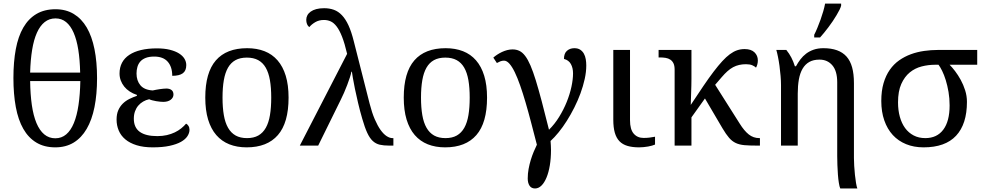

<svg xmlns="http://www.w3.org/2000/svg" viewBox="-20 -816 5508 1076"><path d="M523.9 -377.9Q523.9 -287.6 509.5 -215.8Q495.1 -144 465.8 -93.8Q436.5 -43.5 392.6 -16.8Q348.6 9.8 290 9.8Q228 9.8 183.6 -17.1Q139.2 -43.9 110.6 -94Q82 -144 68.6 -216.1Q55.2 -288.1 55.2 -378.9Q55.2 -469.2 68.6 -540.8Q82 -612.3 110.8 -661.9Q139.6 -711.4 184.3 -737.8Q229 -764.2 291 -764.2Q349.6 -764.2 393.3 -737.8Q437 -711.4 466.1 -661.9Q495.1 -612.3 509.5 -540.5Q523.9 -468.8 523.9 -377.9ZM290 -41Q325.2 -41 351.1 -63Q377 -85 394 -126.5Q411.1 -168 419.9 -227.5Q428.7 -287.1 430.2 -361.8H148.9Q149.9 -287.1 158.4 -227.5Q167 -168 184.3 -126.5Q201.7 -85 228 -63Q254.4 -41 290 -41ZM291 -712.9Q256.3 -712.9 230.5 -692.4Q204.6 -671.9 187 -632.8Q169.4 -593.8 160.2 -537.4Q150.9 -481 148.9 -409.2H429.2Q427.7 -481 418.7 -537.4Q409.7 -593.8 392.6 -632.8Q375.5 -671.9 350.3 -692.4Q325.2 -712.9 291 -712.9Z M745.1 -403.8Q745.1 -364.3 766.8 -338.1Q788.6 -312 835.9 -309.1Q844.7 -311 855 -313Q865.2 -314.9 875.5 -316.4Q885.7 -317.9 895.3 -318.8Q904.8 -319.8 912.1 -319.8Q930.2 -319.8 941.2 -311.5Q952.1 -303.2 952.1 -286.1Q952.1 -269 936.8 -257.1Q921.4 -245.1 895 -245.1Q887.7 -245.1 877.2 -246.1Q866.7 -247.1 855.5 -249Q844.2 -251 833.7 -253.7Q823.2 -256.3 815.9 -259.8Q797.9 -255.9 782.2 -246.8Q766.6 -237.8 754.9 -224.1Q743.2 -210.4 736.6 -192.1Q730 -173.8 730 -150.9Q730 -101.1 763.4 -77.1Q796.9 -53.2 861.3 -53.2Q890.6 -53.2 915 -58.8Q939.5 -64.5 959.7 -74.2Q980 -84 995.6 -96.7Q1011.2 -109.4 1022.9 -123Q1029.8 -120.1 1035.9 -110.8Q1042 -101.6 1042 -88.9Q1042 -70.8 1030.5 -53Q1019 -35.2 994.4 -21.2Q969.7 -7.3 930.7 1.2Q891.6 9.8 835.9 9.8Q783.7 9.8 745.4 -2.2Q707 -14.2 682.1 -35.2Q657.2 -56.2 645.3 -84.7Q633.3 -113.3 633.3 -146Q633.3 -176.3 642.8 -198Q652.3 -219.7 668.2 -235.4Q684.1 -251 704.6 -261.2Q725.1 -271.5 747.1 -278.8V-284.2Q724.6 -291.5 706.5 -303.5Q688.5 -315.4 676 -331.1Q663.6 -346.7 656.7 -365.2Q649.9 -383.8 649.9 -403.8Q649.9 -438 663.8 -464.4Q677.7 -490.7 704.6 -508.5Q731.4 -526.4 770.3 -535.6Q809.1 -544.9 858.9 -544.9Q900.9 -544.9 931.9 -537.1Q962.9 -529.3 983.4 -516.4Q1003.9 -503.4 1013.9 -486.6Q1023.9 -469.7 1023.9 -451.2Q1023.9 -419.4 1004.4 -405.3Q984.9 -391.1 945.3 -391.1Q945.3 -441.4 919.9 -470.2Q894.5 -499 844.2 -499Q815.9 -499 796.6 -491.5Q777.3 -483.9 766.1 -470.9Q754.9 -458 750 -440.7Q745.1 -423.3 745.1 -403.8Z M1597.2 -269Q1597.2 -127.9 1537.4 -59.1Q1477.5 9.8 1362.3 9.8Q1308.1 9.8 1265.1 -7.3Q1222.2 -24.4 1192.1 -59.1Q1162.1 -93.8 1146.2 -146.2Q1130.4 -198.7 1130.4 -269Q1130.4 -409.2 1189.7 -477.5Q1249 -545.9 1365.2 -545.9Q1419.4 -545.9 1462.4 -529.1Q1505.4 -512.2 1535.4 -477.8Q1565.4 -443.4 1581.3 -391.4Q1597.2 -339.4 1597.2 -269ZM1227.1 -269Q1227.1 -213.4 1234.4 -170.9Q1241.7 -128.4 1258.1 -99.9Q1274.4 -71.3 1300.5 -56.6Q1326.7 -42 1364.3 -42Q1401.9 -42 1427.7 -56.6Q1453.6 -71.3 1469.7 -99.9Q1485.8 -128.4 1492.9 -170.9Q1500 -213.4 1500 -269Q1500 -324.7 1492.7 -366.7Q1485.4 -408.7 1469.2 -436.8Q1453.1 -464.8 1427 -479Q1400.9 -493.2 1363.3 -493.2Q1325.7 -493.2 1299.8 -479Q1273.9 -464.8 1257.8 -436.8Q1241.7 -408.7 1234.4 -366.7Q1227.1 -324.7 1227.1 -269Z M1925.3 -514.2Q1911.6 -572.8 1897.2 -609.6Q1882.8 -646.5 1866.7 -667.5Q1850.6 -688.5 1833 -696.3Q1815.4 -704.1 1795.4 -704.1Q1767.6 -704.1 1746.6 -691.7Q1725.6 -679.2 1713.4 -664.1Q1705.1 -669.9 1700.7 -680.7Q1696.3 -691.4 1696.3 -705.1Q1696.3 -718.3 1702.4 -730Q1708.5 -741.7 1720.9 -750.7Q1733.4 -759.8 1752.2 -764.9Q1771 -770 1796.4 -770Q1826.7 -770 1851.3 -761Q1876 -752 1896.2 -730.7Q1916.5 -709.5 1932.9 -674.1Q1949.2 -638.7 1962.4 -585.9L2051.3 -235.8Q2064.5 -184.1 2080.3 -147.5Q2096.2 -110.8 2113 -87.4Q2129.9 -64 2147 -53Q2164.1 -42 2179.2 -42H2184.6V0H2161.1Q2129.9 0 2107.9 -5.1Q2085.9 -10.3 2068.8 -26.1Q2051.8 -42 2038.1 -71.5Q2024.4 -101.1 2010.3 -149.9Q1997.1 -194.8 1986.8 -238.8Q1976.6 -282.7 1969 -318.8Q1961.4 -355 1957.3 -380.4Q1953.1 -405.8 1952.1 -414.1H1949.2Q1947.3 -401.9 1940.7 -381.8Q1934.1 -361.8 1925.8 -339.8Q1917.5 -317.9 1908 -296.1Q1898.4 -274.4 1890.1 -257.8L1763.2 0H1660.2Z M2709.5 -269Q2709.5 -127.9 2649.7 -59.1Q2589.8 9.8 2474.6 9.8Q2420.4 9.8 2377.4 -7.3Q2334.5 -24.4 2304.4 -59.1Q2274.4 -93.8 2258.5 -146.2Q2242.7 -198.7 2242.7 -269Q2242.7 -409.2 2302 -477.5Q2361.3 -545.9 2477.5 -545.9Q2531.7 -545.9 2574.7 -529.1Q2617.7 -512.2 2647.7 -477.8Q2677.7 -443.4 2693.6 -391.4Q2709.5 -339.4 2709.5 -269ZM2339.4 -269Q2339.4 -213.4 2346.7 -170.9Q2354 -128.4 2370.4 -99.9Q2386.7 -71.3 2412.8 -56.6Q2439 -42 2476.6 -42Q2514.2 -42 2540 -56.6Q2565.9 -71.3 2582 -99.9Q2598.1 -128.4 2605.2 -170.9Q2612.3 -213.4 2612.3 -269Q2612.3 -324.7 2605 -366.7Q2597.7 -408.7 2581.5 -436.8Q2565.4 -464.8 2539.3 -479Q2513.2 -493.2 2475.6 -493.2Q2438 -493.2 2412.1 -479Q2386.2 -464.8 2370.1 -436.8Q2354 -408.7 2346.7 -366.7Q2339.4 -324.7 2339.4 -269Z M2852.5 -539.1Q2873.5 -539.1 2890.9 -530.8Q2908.2 -522.5 2923.3 -502.4Q2938.5 -482.4 2952.9 -449Q2967.3 -415.5 2982.7 -365.7Q2998 -315.9 3016.1 -247.6Q3034.2 -179.2 3056.6 -88.9Q3088.4 -120.1 3113.5 -160.9Q3138.7 -201.7 3156 -244.6Q3173.3 -287.6 3182.4 -329.6Q3191.4 -371.6 3191.4 -404.8Q3191.4 -435.5 3179.2 -457.3Q3167 -479 3140.6 -485.8Q3140.6 -516.6 3157.2 -531.2Q3173.8 -545.9 3198.7 -545.9Q3218.8 -545.9 3231.7 -537.4Q3244.6 -528.8 3252.2 -515.1Q3259.8 -501.5 3262.7 -484.1Q3265.6 -466.8 3265.6 -449.2Q3265.6 -413.1 3256.8 -373.3Q3248 -333.5 3233.2 -293Q3218.3 -252.4 3198.5 -213.1Q3178.7 -173.8 3156.5 -138.7Q3134.3 -103.5 3110.8 -74.7Q3087.4 -45.9 3065.4 -25.9Q3066.4 -13.2 3067.1 -0.7Q3067.9 11.7 3067.9 23.9Q3067.9 71.3 3061.3 110.8Q3054.7 150.4 3042.7 179.2Q3030.8 208 3014.4 224.1Q2998 240.2 2978.5 240.2Q2958 240.2 2947.8 224.9Q2937.5 209.5 2937.5 184.1Q2937.5 156.7 2942.4 130.4Q2947.3 104 2954.6 80.1Q2961.9 56.2 2970.9 34.7Q2980 13.2 2988.8 -4.9Q2972.2 -69.3 2956.5 -129.2Q2940.9 -189 2925.5 -241.5Q2910.2 -293.9 2895 -337.2Q2879.9 -380.4 2865 -411.1Q2850.1 -441.9 2835 -459Q2819.8 -476.1 2804.7 -476.1Q2793.9 -476.1 2783.9 -472.2Q2773.9 -468.3 2764.6 -462.9L2744.6 -493.2Q2754.4 -502 2766.8 -510Q2779.3 -518.1 2793.2 -524.7Q2807.1 -531.2 2822.3 -535.2Q2837.4 -539.1 2852.5 -539.1Z M3510.7 -536.1V-142.1Q3510.7 -90.8 3531.5 -66.9Q3552.2 -43 3586.9 -43Q3605 -43 3620.1 -44.9Q3635.3 -46.9 3650.9 -49.8V-5.9Q3644.5 -2.9 3634.3 0Q3624 2.9 3612.1 5.1Q3600.1 7.3 3586.9 8.5Q3573.7 9.8 3562 9.8Q3523.9 9.8 3496.6 1.7Q3469.2 -6.3 3451.7 -24.4Q3434.1 -42.5 3425.5 -72.3Q3417 -102.1 3417 -145V-536.1Z M3760.7 -425.8Q3760.7 -447.8 3754.2 -461.2Q3747.6 -474.6 3736.3 -481.9Q3725.1 -489.3 3710.2 -491.7Q3695.3 -494.1 3678.7 -494.1H3670.9V-536.1H3855V-374Q3855 -360.4 3854.5 -336.2Q3854 -312 3853 -287.6Q3852.1 -259.3 3851.1 -228Q3890.1 -287.1 3921.4 -333.3Q3952.6 -379.4 3979 -414.1Q4005.4 -448.7 4027.6 -472.9Q4049.8 -497.1 4070.3 -512.2Q4090.8 -527.3 4110.8 -534.2Q4130.9 -541 4152.8 -541Q4189.5 -541 4208.3 -522.7Q4227.1 -504.4 4227.1 -477.1Q4227.1 -465.8 4224.1 -454.8Q4221.2 -443.8 4216.8 -437Q4209.5 -444.3 4196 -450.2Q4182.6 -456.1 4160.6 -456.1Q4140.1 -456.1 4122.6 -452.1Q4105 -448.2 4088.6 -439.5Q4072.3 -430.7 4056.6 -416.7Q4041 -402.8 4023.9 -382.8L3987.8 -340.8L4125 -124Q4150.4 -83 4176.3 -62.5Q4202.1 -42 4235.8 -42H4238.8V0H4224.6Q4181.2 0 4152.6 -2.4Q4124 -4.9 4103.3 -14.6Q4082.5 -24.4 4065.7 -43.9Q4048.8 -63.5 4028.8 -97.2L3930.7 -264.2L3855 -158.2V0H3760.7Z M4356.9 -338.9Q4356.9 -362.8 4354.5 -391.1Q4352.1 -419.4 4348.4 -446.8Q4344.7 -474.1 4339.8 -497.8Q4335 -521.5 4330.6 -536.1H4386.7Q4403.3 -515.6 4414.8 -493.4Q4426.3 -471.2 4434.6 -444.8H4440.9Q4451.7 -464.8 4465.6 -483.2Q4479.5 -501.5 4497.8 -515.4Q4516.1 -529.3 4540 -537.6Q4564 -545.9 4594.7 -545.9Q4638.2 -545.9 4670.4 -534.4Q4702.6 -522.9 4723.9 -499.3Q4745.1 -475.6 4755.4 -438.5Q4765.6 -401.4 4765.6 -350.1V69.8Q4765.6 88.4 4767.1 113.5Q4768.6 138.7 4771.2 163.6Q4773.9 188.5 4777.3 209.5Q4780.8 230.5 4784.7 240.2H4689Q4684.6 231 4681.2 209.7Q4677.7 188.5 4675.8 162.6Q4673.8 136.7 4672.9 108.9Q4671.9 81.1 4671.9 58.1V-355Q4671.9 -418 4644.5 -450Q4617.2 -481.9 4572.8 -481.9Q4538.6 -481.9 4515.4 -468.8Q4492.2 -455.6 4477.8 -430.9Q4463.4 -406.2 4457 -370.8Q4450.7 -335.4 4450.7 -291V0H4356.9ZM4543 -621.1Q4551.3 -637.2 4560.5 -659.4Q4569.8 -681.6 4578.4 -705.6Q4586.9 -729.5 4593.8 -753.2Q4600.6 -776.9 4604 -795.9H4693.8V-784.2Q4691.4 -774.4 4684.6 -760.7Q4677.7 -747.1 4668.2 -731Q4658.7 -714.8 4647 -697.5Q4635.3 -680.2 4622.8 -663.6Q4610.4 -647 4598.1 -632.1Q4585.9 -617.2 4575.7 -606H4543Z M5398.9 -245.1Q5398.9 -120.6 5338.1 -55.4Q5277.3 9.8 5155.8 9.8Q5101.6 9.8 5057.9 -8.1Q5014.2 -25.9 4983.4 -59.3Q4952.6 -92.8 4935.8 -141.1Q4918.9 -189.5 4918.9 -250Q4918.9 -306.6 4931.6 -349.9Q4944.3 -393.1 4966.6 -424.8Q4988.8 -456.5 5019 -477.8Q5049.3 -499 5084.5 -512Q5119.6 -524.9 5158.7 -530.5Q5197.8 -536.1 5236.8 -536.1H5456.5V-453.1H5301.8Q5315.4 -439.5 5332.3 -417.5Q5349.1 -395.5 5364 -368.4Q5378.9 -341.3 5388.9 -309.8Q5398.9 -278.3 5398.9 -245.1ZM5012.7 -242.2Q5012.7 -198.2 5022.9 -161.4Q5033.2 -124.5 5052.5 -98.1Q5071.8 -71.8 5100.3 -56.9Q5128.9 -42 5165.5 -42Q5231 -42 5266.4 -89.4Q5301.8 -136.7 5301.8 -225.1Q5301.8 -264.6 5295.7 -300.5Q5289.6 -336.4 5280.3 -366.5Q5271 -396.5 5260 -418.7Q5249 -440.9 5239.7 -453.1H5219.7Q5182.1 -453.1 5145 -443.6Q5107.9 -434.1 5078.6 -410.2Q5049.3 -386.2 5031 -345.5Q5012.7 -304.7 5012.7 -242.2Z"/></svg>

Font: Droid Serif
Style: Regular
Weight: 400
Designer: Monotype Design team
Foundry: Monotype Imaging Inc.
Version: Version 1.03